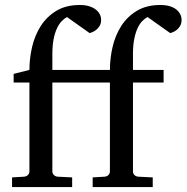

<svg xmlns="http://www.w3.org/2000/svg" viewBox="-20 -757 755 777"><path d="M714.8 -676.8Q714.8 -661.6 708.7 -651.6Q702.6 -641.6 694.6 -635.5Q686.5 -629.4 679 -626.5Q671.4 -623.5 668.9 -623L577.1 -688Q565.9 -682.1 555.4 -671.4Q544.9 -660.6 536.6 -642.6Q528.3 -624.5 523.2 -598.9Q518.1 -573.2 518.1 -538.1V-474.1H642.1V-422.9H518.1V-64Q518.1 -54.7 523.9 -48.8Q529.8 -43 539.1 -42L598.1 -39.1V0H355V-39.1L403.8 -42Q413.1 -43 418.9 -48.8Q424.8 -54.7 424.8 -64V-422.9H191.9V-64Q191.9 -54.7 198 -48.8Q204.1 -43 212.9 -42L272 -39.1V0H28.8V-39.1L78.1 -42Q86.9 -43 93 -48.8Q99.1 -54.7 99.1 -64V-422.9H35.2V-458L99.1 -474.1Q99.1 -521 110.1 -567.9Q121.1 -614.7 145.3 -652.3Q169.4 -689.9 208.3 -713.4Q247.1 -736.8 303.2 -736.8Q324.2 -736.8 340.3 -731.9Q356.4 -727.1 367.4 -718.5Q378.4 -710 383.8 -699.2Q389.2 -688.5 389.2 -676.8Q389.2 -661.6 382.8 -651.6Q376.5 -641.6 368.4 -635.5Q360.4 -629.4 352.8 -626.5Q345.2 -623.5 342.8 -623L251 -688Q240.2 -682.1 229.7 -671.4Q219.2 -660.6 210.7 -642.6Q202.1 -624.5 197 -598.9Q191.9 -573.2 191.9 -538.1V-474.1H424.8Q424.8 -521 435.8 -567.9Q446.8 -614.7 470.9 -652.3Q495.1 -689.9 534.2 -713.4Q573.2 -736.8 628.9 -736.8Q650.9 -736.8 667 -731.9Q683.1 -727.1 693.6 -718.5Q704.1 -710 709.5 -699.2Q714.8 -688.5 714.8 -676.8Z"/></svg>

Font: Charis SIL Viet
Style: Regular
Weight: 400
Foundry: SIL International
Version: Version 5.000